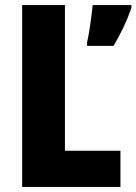

<svg xmlns="http://www.w3.org/2000/svg" viewBox="-20 -734 536 754"><path d="M67 0V-714H235V-142H453V0ZM496 -703Q483 -665 465.5 -628Q448 -591 426 -554H322V-568Q326 -585 330.5 -612Q335 -639 338.5 -666.5Q342 -694 344 -714H496Z"/></svg>

Font: Noto Sans Bengali Condensed ExtraBold
Style: Regular
Weight: 800
Width: 3
Designer: Joana Ranito - Universal Thirst; Jelle Bosma - Monotype Design Team
Foundry: Universal Thirst ehf.
Version: Version 3.000; ttfautohint (v1.8.4.7-5d5b)